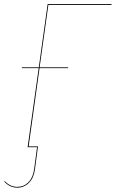

<svg xmlns="http://www.w3.org/2000/svg" viewBox="-61 -700 551 913"><path d="M469.2 -676.3H168.9L127.4 -379.9H263.2L262.7 -376H127L75.2 -3.9H119.6L119.1 0L105 106Q99.6 146.5 76.4 169.4Q53.2 192.4 21.5 192.4Q-15.1 192.4 -41 163.1L-38.1 161.1Q-13.2 188.5 21.5 188.5Q52.2 188.5 74 166.7Q95.7 145 101.1 106L115.2 0H70.3L123 -376H43L43.5 -379.9H123.5L165.5 -680.2H469.7Z"/></svg>

Font: Fira Sans Compressed Four
Style: Italic
Weight: 100
Width: 3
Italic angle: -8°
Designer: Carrois Corporate & Edenspiekermann AG
Foundry: Carrois Corporate GbR & Edenspiekermann AG
Version: Version 4.203;PS 004.203;hotconv 1.0.88;makeotf.lib2.5.64775